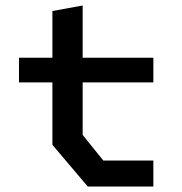

<svg xmlns="http://www.w3.org/2000/svg" viewBox="-20 -678 660 698"><path d="M299 0H537.5V-94.5H355.5L280.5 -187.5V-378.5H537.5V-468H280.5V-658L170.5 -638V-468H49V-378.5H170.5V-151.5Z"/></svg>

Font: Monaspace Krypton Medium
Style: Regular
Weight: 500
Designer: Riley Cran & the Lettermatic Team
Foundry: Lettermatic
Version: Version 1.101 (Monaspace Krypton)